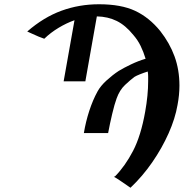

<svg xmlns="http://www.w3.org/2000/svg" viewBox="-20 -717 866 902"><path d="M515 114 521 111Q568 63 605 -8Q642 -79 662 -192Q669 -231 672.5 -267Q676 -303 676 -335Q676 -347 676 -358.5Q676 -370 674 -381Q655 -375 637.5 -368Q620 -361 612 -356Q593 -342 567.5 -318Q542 -294 528 -255Q518 -228 507 -181.5Q496 -135 488 -92H374Q383 -146 399.5 -196.5Q416 -247 438 -287Q452 -313 480.5 -339Q509 -365 538 -384Q561 -398 595.5 -414.5Q630 -431 664 -441Q654 -474 640.5 -501.5Q627 -529 607 -552Q570 -598 528.5 -618.5Q487 -639 435 -640L381 -335H279L330 -622Q293 -609 255.5 -586.5Q218 -564 188 -535Q181 -537 161.5 -545Q142 -553 125.5 -561Q109 -569 108 -569Q185 -636 268.5 -666.5Q352 -697 445 -697Q549 -697 615 -666Q681 -635 733 -571Q777 -515 800 -452Q823 -389 823 -315Q823 -271 814 -224Q803 -160 772 -90.5Q741 -21 695.5 45Q650 111 593 165Q593 165 582 157.5Q571 150 556 139.5Q541 129 529 121.5Q517 114 515 114Z"/></svg>

Font: Libertinus Serif SemiBold
Style: Italic
Weight: 600
Italic angle: -11.5°
Designer: Philipp H. Poll, Khaled Hosny
Foundry: Caleb Maclennan
Version: Version 7.051;RELEASE